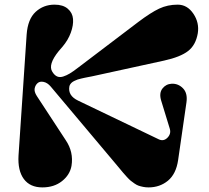

<svg xmlns="http://www.w3.org/2000/svg" viewBox="-20 -795 902 830"><path d="M215.8 -774.9Q252.4 -774.9 272.9 -757.3Q293.5 -739.7 295.7 -712.9Q297.9 -686 286.1 -653.8Q274.4 -621.6 250 -592.8L233.9 -574.2Q186.5 -515.6 206.1 -484.9Q215.3 -469.7 226.8 -464.6Q238.3 -459.5 252.9 -464.1Q267.6 -468.8 281.7 -477.3Q295.9 -485.8 316.9 -502L578.1 -700.2Q631.8 -740.7 668.2 -757.8Q704.6 -774.9 748 -774.9Q789.6 -774.9 815.9 -735.8Q842.3 -696.8 835 -650.9Q826.2 -600.1 793.2 -574.5Q760.3 -548.8 689.9 -533.2L377 -464.8Q372.6 -463.9 361.8 -461.9Q351.1 -460 345.7 -458.7Q340.3 -457.5 330.6 -455.3Q320.8 -453.1 315.4 -451.2Q310.1 -449.2 302.7 -445.8Q295.4 -442.4 291.3 -439Q287.1 -435.5 283.9 -430.9Q280.8 -426.3 279.8 -420.9Q272.9 -381.3 317.9 -359.9L666 -192.9Q687 -182.6 703.9 -199.7Q720.7 -216.8 713.9 -238.8L676.8 -359.9Q667 -392.1 681.9 -411.9Q696.8 -431.6 722.2 -433.1Q751 -434.1 771.2 -413.1Q791.5 -392.1 786.1 -353L750 -103Q741.2 -43 706.1 -13.9Q670.9 15.1 622.1 15.1Q609.9 15.1 598.9 12.9Q587.9 10.7 579.3 7.8Q570.8 4.9 561 -2Q551.3 -8.8 544.9 -13.9Q538.6 -19 528.1 -30.5Q517.6 -42 512 -48.6Q506.3 -55.2 493.4 -71Q480.5 -86.9 473.1 -95.2L199.2 -420.9Q185.1 -437.5 168.7 -440.9Q152.3 -444.3 142.6 -435.8Q132.8 -427.2 129.9 -413.1Q127 -398.9 139.2 -379.9L264.2 -189Q298.8 -137.7 289.1 -78.1Q282.2 -39.1 248 -12Q213.9 15.1 163.1 15.1Q109.9 15.1 83 -21.2Q56.2 -57.6 60.1 -123L95.2 -646Q100.1 -712.4 134 -743.7Q168 -774.9 215.8 -774.9Z"/></svg>

Font: Pilowlava
Style: Regular
Weight: 400
Designer: Anton Moglia, Jérémy Landes, Maksym Kobuzan (Cyrillic), Velvetyne Type Foundry
Foundry: Anton Moglia, Jérémy Landes, Velvetyne Type Foundry
Version: Version 1.001;hotconv 1.0.109;makeotfexe 2.5.65596